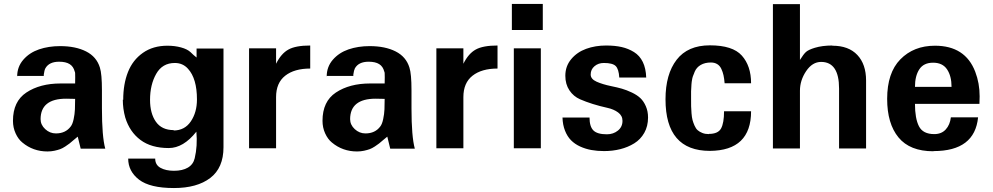

<svg xmlns="http://www.w3.org/2000/svg" viewBox="-20 -742 4969 961"><path d="M64.9 -361.8 65.9 -358.9Q65.9 -407.7 96.7 -443.1Q127.4 -478.5 175.3 -494.9Q223.1 -511.2 280.8 -511.2Q358.4 -511.2 410.9 -484.6Q463.4 -458 480 -403.8Q490.2 -372.1 490.2 -290V-200.2Q490.2 -58.6 506.8 2H383.8L369.1 -58.1Q363.3 -53.7 349.1 -41.5Q335 -29.3 327.9 -23.7Q320.8 -18.1 306.6 -8.8Q292.5 0.5 281 4.6Q269.5 8.8 252.7 12.5Q235.8 16.1 217.8 16.1Q145.5 16.1 91.8 -28.8Q71.3 -45.4 58.1 -74.5Q44.9 -103.5 44.9 -137.2Q44.9 -234.4 111.8 -278.8Q180.2 -324.2 283.2 -324.2H356Q356 -328.1 356.4 -355Q356.9 -381.8 354 -383.8Q347.7 -409.2 328.6 -421.1Q309.6 -433.1 275.9 -433.1Q225.6 -433.1 207 -399.9Q202.1 -390.6 199.2 -369.1V-361.8ZM183.1 -145V-146Q183.1 -117.2 206.3 -95.7Q229.5 -74.2 259.8 -74.2Q308.1 -74.2 334 -108.9Q343.3 -120.6 348.6 -145.8Q354 -170.9 355 -194.8Q356 -209 356 -247.1Q344.7 -248 311 -248Q183.1 -248 183.1 -145Z M594.7 -243.2 596.7 -242.2Q596.7 -321.3 620.6 -381.6Q644.5 -441.9 695.3 -477.5Q746.1 -513.2 817.9 -513.2Q855 -513.2 886.2 -504.6Q917.5 -496.1 933.6 -481Q948.2 -466.3 963.9 -454.1V-499H1098.6V-4.9Q1098.6 98.1 1032.5 148.7Q966.3 199.2 850.6 199.2Q730.5 199.2 675.8 157.2Q621.6 115.2 621.6 51.8H756.8Q756.8 83.5 783.4 98.1Q810.1 112.8 850.6 112.8Q893.6 112.8 920.4 96.9Q947.3 81.1 954.6 49.8Q969.2 -11.2 962.9 -83Q897.9 -1 824.7 -1Q737.3 -1 683.1 -41.5Q628.9 -82 606.9 -153.8Q594.7 -197.3 594.7 -243.2ZM849.6 -90.8 848.6 -88.9Q904.3 -88.9 935.1 -134.3Q965.8 -179.7 965.8 -244.1Q965.8 -349.1 920.9 -397.9Q895 -426.8 855 -426.8Q792.5 -426.8 761.7 -372.1Q731 -317.9 731 -242.2Q731 -174.3 760.3 -132.6Q789.6 -90.8 849.6 -90.8Z M1532.7 -398.9Q1453.1 -398.9 1407.5 -363Q1361.8 -327.1 1361.8 -255.9V0H1226.6V-500H1361.8V-422.9Q1387.2 -474.1 1423.8 -494.1Q1460 -514.2 1532.7 -514.2Z M1614.3 -361.8 1615.2 -358.9Q1615.2 -407.7 1646 -443.1Q1676.8 -478.5 1724.6 -494.9Q1772.5 -511.2 1830.1 -511.2Q1907.7 -511.2 1960.2 -484.6Q2012.7 -458 2029.3 -403.8Q2039.6 -372.1 2039.6 -290V-200.2Q2039.6 -58.6 2056.2 2H1933.1L1918.5 -58.1Q1912.6 -53.7 1898.4 -41.5Q1884.3 -29.3 1877.2 -23.7Q1870.1 -18.1 1856 -8.8Q1841.8 0.5 1830.3 4.6Q1818.8 8.8 1802 12.5Q1785.2 16.1 1767.1 16.1Q1694.8 16.1 1641.1 -28.8Q1620.6 -45.4 1607.4 -74.5Q1594.2 -103.5 1594.2 -137.2Q1594.2 -234.4 1661.1 -278.8Q1729.5 -324.2 1832.5 -324.2H1905.3Q1905.3 -328.1 1905.8 -355Q1906.2 -381.8 1903.3 -383.8Q1897 -409.2 1877.9 -421.1Q1858.9 -433.1 1825.2 -433.1Q1774.9 -433.1 1756.3 -399.9Q1751.5 -390.6 1748.5 -369.1V-361.8ZM1732.4 -145V-146Q1732.4 -117.2 1755.6 -95.7Q1778.8 -74.2 1809.1 -74.2Q1857.4 -74.2 1883.3 -108.9Q1892.6 -120.6 1897.9 -145.8Q1903.3 -170.9 1904.3 -194.8Q1905.3 -209 1905.3 -247.1Q1894 -248 1860.4 -248Q1732.4 -248 1732.4 -145Z M2470.2 -398.9Q2390.6 -398.9 2345 -363Q2299.3 -327.1 2299.3 -255.9V0H2164.1V-500H2299.3V-422.9Q2324.7 -474.1 2361.3 -494.1Q2397.5 -514.2 2470.2 -514.2Z M2696.8 -591.8H2542V-722.2H2696.8ZM2687 0H2551.8V-500H2687Z M3002.4 -426.8Q2974.6 -426.8 2955.6 -410.6Q2936.5 -394.5 2936.5 -369.1Q2936.5 -346.2 2966.3 -333Q2996.1 -319.8 3038.6 -311Q3069.8 -304.7 3092.8 -298.1Q3115.7 -291.5 3142.1 -279.1Q3168.5 -266.6 3185.1 -251Q3201.7 -235.4 3212.6 -210.2Q3223.6 -185.1 3223.6 -153.8Q3223.6 -110.4 3204.8 -77.1Q3186 -43.9 3154.3 -24.4Q3122.6 -4.9 3084.5 4.6Q3046.4 14.2 3003.4 14.2Q2969.2 14.2 2939.7 8.8Q2910.2 3.4 2883.5 -8.8Q2856.9 -21 2838.1 -40Q2819.3 -59.1 2807.9 -88.1Q2796.4 -117.2 2795.4 -153.8H2930.7Q2930.7 -108.4 2950.2 -89.1Q2969.7 -69.8 3017.6 -69.8Q3049.8 -69.8 3072.8 -88.4Q3095.7 -106.9 3095.7 -137.2Q3095.7 -163.1 3073.7 -179.2Q3051.8 -195.3 3020.5 -202.1Q2941.4 -219.7 2883.3 -245.1Q2850.6 -259.3 2830.1 -289.8Q2809.6 -320.3 2809.6 -362.8Q2809.6 -410.6 2838.9 -445.8Q2868.2 -481 2913.8 -497.6Q2959.5 -514.2 3013.7 -514.2Q3057.6 -514.2 3091.3 -506.6Q3125 -499 3153.3 -481.4Q3181.6 -463.9 3197.3 -431.9Q3212.9 -399.9 3214.4 -354H3079.6Q3077.1 -396 3061.8 -411.4Q3046.4 -426.8 3002.4 -426.8Z M3528.3 -70.8V-71.8Q3574.2 -71.8 3589.1 -99.1Q3604 -126.5 3604 -185.1H3739.3Q3739.3 11.7 3533.2 13.2Q3311 13.2 3311 -245.1Q3311 -370.6 3366.7 -442.9Q3422.4 -515.1 3533.2 -515.1Q3647 -515.1 3692.9 -463.9Q3739.3 -412.1 3739.3 -325.2H3606.9Q3605 -348.6 3601.3 -365.2Q3597.7 -381.8 3590.3 -397.5Q3583 -413.1 3569.8 -421.1Q3556.6 -429.2 3538.1 -429.2Q3508.3 -429.2 3487.3 -417Q3466.3 -404.8 3457 -382.8Q3456.1 -379.9 3453.4 -373.3Q3450.7 -366.7 3450 -365Q3449.2 -363.3 3447.5 -358.4Q3445.8 -353.5 3445.3 -350.6Q3444.8 -347.7 3443.8 -342.5Q3442.9 -337.4 3442.1 -332.3Q3441.4 -327.1 3440.9 -319.8Q3439 -287.6 3439 -285.2V-248Q3439 -224.1 3439.2 -210.2Q3439.5 -196.3 3441.2 -175Q3442.9 -153.8 3446.3 -141.1Q3449.7 -128.4 3456.3 -113.3Q3462.9 -98.1 3472.2 -90.1Q3481.4 -82 3495.6 -76.4Q3509.8 -70.8 3528.3 -70.8Z M4145.5 -514.2 4146.5 -513.2Q4227.5 -513.2 4271.2 -466.8Q4314.9 -420.4 4314.9 -338.9V1H4179.7V-298.8Q4179.7 -432.1 4089.8 -432.1Q4045.9 -432.1 4014.9 -386Q3983.9 -339.8 3983.9 -288.1V1H3848.6V-721.2H3983.9V-441.9Q4002 -471.2 4014.4 -482.2Q4026.9 -493.2 4058.6 -502.9Q4096.2 -514.2 4145.5 -514.2Z M4653.3 14.2 4651.4 15.1Q4534.2 15.1 4477.3 -54Q4420.4 -123 4420.4 -247.1Q4420.4 -377.4 4486.3 -444.8Q4553.2 -513.2 4659.7 -513.2Q4811.5 -513.2 4861.3 -382.8Q4883.3 -325.7 4883.3 -259.8L4882.3 -222.2H4559.6Q4559.6 -148.9 4579.6 -109.9Q4599.6 -70.8 4656.2 -70.8Q4692.4 -70.8 4713.6 -94Q4734.9 -117.2 4739.3 -154.8H4875.5Q4858.9 14.2 4653.3 14.2ZM4742.7 -307.1Q4742.7 -361.3 4720.2 -394.8Q4697.8 -428.2 4650.4 -428.2Q4603 -428.2 4581.3 -395Q4559.6 -361.8 4559.6 -307.1Z"/></svg>

Font: Perun
Style: Bold
Weight: 700
Foundry: Copyright (c) Stefan Peev, Context Ltd, 2016
Version: Version 1.0000